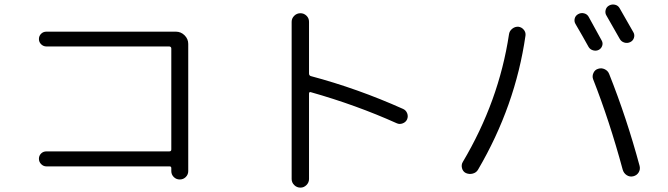

<svg xmlns="http://www.w3.org/2000/svg" viewBox="-20 -817 3040 874"><path d="M751 -127.9Q759.8 -127.9 759.8 -136.7V-595.7Q759.8 -604.5 751 -605.5H191.4Q177.7 -605.5 167.5 -615.2Q157.2 -625 157.2 -639.2Q157.2 -653.3 167 -663.1Q176.8 -672.9 191.4 -672.9H780.3Q803.7 -672.9 820.3 -656.2Q836.9 -639.6 836.9 -617.2V-38.1Q836.9 -22.5 825.7 -11.2Q814.5 0 798.3 0Q782.2 0 771 -11.2Q759.8 -22.5 759.8 -38.1V-51.8Q759.8 -59.6 752 -59.6H191.4Q177.7 -59.6 167.5 -69.8Q157.2 -80.1 157.2 -94.2Q157.2 -108.4 167 -118.2Q176.8 -127.9 191.4 -127.9Z M1347.7 37.1Q1331.1 37.1 1319.3 25.4Q1307.6 13.7 1307.6 -2V-717.8Q1307.6 -733.4 1319.3 -745.1Q1331.1 -756.8 1347.7 -756.8Q1363.3 -756.8 1375 -745.6Q1386.7 -734.4 1386.7 -717.8V-482.4Q1386.7 -473.6 1394.5 -470.7Q1607.4 -414.1 1814.5 -321.3Q1828.1 -315.4 1833.5 -301.3Q1838.9 -287.1 1833 -273.4Q1827.1 -260.7 1813 -255.4Q1798.8 -250 1786.1 -255.9Q1601.6 -338.9 1394.5 -397.5Q1386.7 -399.4 1386.7 -390.6V-2Q1386.7 13.7 1375 25.4Q1363.3 37.1 1347.7 37.1Z M2659.2 -603.5Q2632.8 -651.4 2599.6 -708Q2592.8 -719.7 2596.2 -732.9Q2599.6 -746.1 2612.3 -752.9Q2625 -759.8 2638.7 -756.3Q2652.3 -752.9 2659.2 -741.2L2718.8 -632.8Q2725.6 -621.1 2721.2 -608.4Q2716.8 -595.7 2705.1 -589.8Q2693.4 -584 2679.7 -587.9Q2666 -591.8 2659.2 -603.5ZM2800.8 -640.6Q2778.3 -680.7 2741.2 -745.1Q2733.4 -756.8 2736.8 -771Q2740.2 -785.2 2752.9 -792Q2765.6 -798.8 2779.8 -795.4Q2793.9 -792 2800.8 -779.3Q2820.3 -746.1 2863.3 -669.9Q2870.1 -658.2 2865.7 -644.5Q2861.3 -630.9 2848.1 -625Q2835 -619.1 2821.3 -623.5Q2807.6 -627.9 2800.8 -640.6ZM2752.9 -480.5Q2833 -279.3 2891.6 -61.5Q2895.5 -45.9 2887.2 -32.2Q2878.9 -18.6 2862.8 -14.6Q2846.7 -10.7 2833 -19.5Q2819.3 -28.3 2814.5 -44.9Q2754.9 -265.6 2679.7 -457Q2674.8 -470.7 2681.6 -485.4Q2688.5 -500 2703.1 -503.9Q2717.8 -508.8 2732.4 -502Q2747.1 -495.1 2752.9 -480.5ZM2296.9 -660.2Q2298.8 -675.8 2311.5 -686Q2324.2 -696.3 2339.8 -695.3Q2354.5 -693.4 2364.3 -681.6Q2374 -669.9 2372.1 -655.3Q2326.2 -335 2156.2 -44.9Q2148.4 -31.2 2132.3 -26.9Q2116.2 -22.5 2100.6 -29.3Q2086.9 -36.1 2083 -51.8Q2079.1 -67.4 2086.9 -80.1Q2251 -356.4 2296.9 -660.2Z"/></svg>

Font: Rounded Mgen+ 2m regular
Style: Regular
Weight: 400
Designer: [Source Han Sans]
Ryoko NISHIZUKA  (kana & ideographs); Paul D. Hunt (Latin, Greek & Cyrillic); Wenlong ZHANG  (bopomofo
Version: Version 1.059.20150602